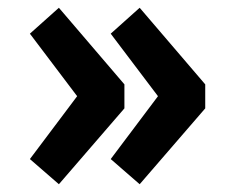

<svg xmlns="http://www.w3.org/2000/svg" viewBox="-20 -516 602 492"><path d="M130.9 -43.9 56.6 -108.4 177.7 -269.5 56.6 -429.7 130.9 -496.1 298.8 -299.8V-238.3ZM337.9 -43.9 263.7 -108.4 384.8 -269.5 263.7 -429.7 337.9 -496.1 505.9 -299.8V-238.3Z"/></svg>

Font: Reddit Mono Black
Style: Regular
Weight: 900
Monospace: yes
Designer: Stephen Hutchings
Foundry: Reddit
Version: Version 1.014